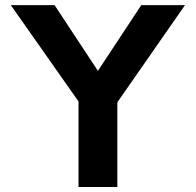

<svg xmlns="http://www.w3.org/2000/svg" viewBox="-20 -743 778 763"><path d="M292 0H446.3V-336.4L715.3 -722.7H541.5L369.1 -461.4L196.8 -722.7H22.9L292 -339.8Z"/></svg>

Font: Giphurs ExtraBold
Style: Regular
Weight: 800
Version: Version 1.000